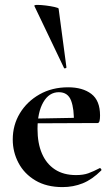

<svg xmlns="http://www.w3.org/2000/svg" viewBox="-20 -751 458 783"><path d="M235 12Q170 12 124.5 -15Q79 -42 55.5 -86.5Q32 -131 32 -182Q32 -241 61 -289Q90 -337 141 -366Q192 -395 258 -395Q317 -395 352.5 -368Q388 -341 388 -280Q388 -267 386 -258Q384 -249 377 -249H281Q283 -306 270 -340.5Q257 -375 220 -375Q180 -375 156.5 -334Q133 -293 133 -225Q133 -167 151 -125Q169 -83 204 -60Q239 -37 290 -37Q320 -37 340.5 -44.5Q361 -52 386 -65Q388 -67 391.5 -63Q395 -59 393 -56Q356 -19 317.5 -3.5Q279 12 235 12ZM98 -248 97 -267 316 -271V-249ZM120 -727Q119 -731 133 -731Q147 -731 167 -728.5Q187 -726 202.5 -722.5Q218 -719 219 -716L251 -476Q251 -474 246.5 -472.5Q242 -471 241 -474Z"/></svg>

Font: Cormorant Infant Light
Style: Regular
Weight: 300
Designer: Christian Thalmann (Catharsis Fonts)
Foundry: Catharsis Fonts
Version: Version 4.001